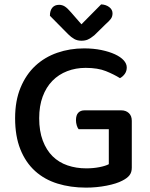

<svg xmlns="http://www.w3.org/2000/svg" viewBox="-20 -843 686 877"><path d="M582 -77Q582 -56 571.5 -42.5Q561 -29 539 -18Q513 -4 467 5Q421 14 373 14Q302 14 242.5 -4.5Q183 -23 140 -62Q97 -101 73 -161Q49 -221 49 -303Q49 -383 74 -443Q99 -503 141.5 -542.5Q184 -582 241.5 -602Q299 -622 364 -622Q407 -622 443 -614.5Q479 -607 505 -595Q531 -583 545 -567.5Q559 -552 559 -535Q559 -518 550 -505.5Q541 -493 528 -486Q501 -503 464 -518Q427 -533 371 -533Q326 -533 287 -518Q248 -503 219.5 -474Q191 -445 175 -402Q159 -359 159 -303Q159 -244 175.5 -200.5Q192 -157 220.5 -129Q249 -101 288.5 -87.5Q328 -74 374 -74Q406 -74 434 -79.5Q462 -85 477 -93V-253H339Q334 -259 330.5 -270.5Q327 -282 327 -294Q327 -317 337.5 -328Q348 -339 366 -339H534Q555 -339 568.5 -326.5Q582 -314 582 -291ZM442 -823Q464 -822 479 -810.5Q494 -799 494 -782Q494 -767 486 -756.5Q478 -746 462 -732L411 -682Q394 -668 381.5 -662.5Q369 -657 352 -657Q333 -657 319 -665Q305 -673 291 -687L208 -771Q208 -795 219 -808Q230 -821 250 -821Q264 -821 276 -813.5Q288 -806 305 -786L352 -732Z"/></svg>

Font: Baloo Paaji 2 Medium
Style: Regular
Weight: 500
Designer: Shuchita Grover, Noopur Datye and Ek Type
Foundry: Ek Type
Version: Version 1.640;hotconv 1.0.111;makeotfexe 2.5.65597; ttfautoh